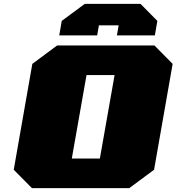

<svg xmlns="http://www.w3.org/2000/svg" viewBox="-20 -972 912 992"><path d="M286 -789 299 -864 418 -952H706L793 -864L780 -789H584L593 -841H491L482 -789ZM145 0 51 -95 147 -642 275 -737H778L872 -642L776 -95L648 0ZM351 -153H496L572 -584H427Z"/></svg>

Font: Tomorrow ExtraBold
Style: Italic
Weight: 800
Italic angle: -10°
Designer: Tony de Marco, Monica Rizzolli
Foundry: Just in Type
Version: Version 2.002